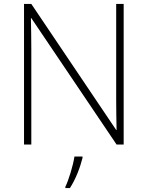

<svg xmlns="http://www.w3.org/2000/svg" viewBox="-20 -734 751 975"><path d="M608 0V-714H570V-231C570 -181 571 -120 572 -74H570L139 -714H102V0H139V-481C139 -538 138 -587 137 -642H139L572 0ZM399 68V61H358C352 104 328 183 312 214V221H335C365 175 387 116 399 68Z"/></svg>

Font: Noto Sans Gurmukhi ExtraLight
Style: Regular
Weight: 200
Designer: Jelle Bosma - Monotype Design Team
Foundry: Monotype Imaging Inc.
Version: Version 2.004